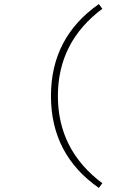

<svg xmlns="http://www.w3.org/2000/svg" viewBox="-20 -749 640 942"><path d="M465 173Q230 9 230 -278Q230 -565 465 -729L482 -706Q264 -543 264 -278Q264 -13 482 150Z"/></svg>

Font: TypoPRO Source Code Pro
Style: Regular
Weight: 200
Monospace: yes
Designer: Paul D. Hunt, Teo Tuominen
Foundry: Adobe Systems Incorporated
Version: Version 2.010;PS 1.0;hotconv 1.0.84;makeotf.lib2.5.63406